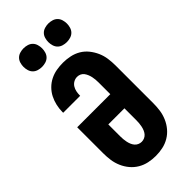

<svg xmlns="http://www.w3.org/2000/svg" viewBox="-297 -1023 1095 1095"><g transform="rotate(-45 250.0 -476.0)"><path d="M250 8Q221 8 193 2Q165 -4 140.5 -18.5Q116 -33 97.5 -55Q79 -77 67.5 -103.5Q56 -130 52 -158Q48 -186 48 -215V-425H315V-520Q315 -532 314 -543.5Q313 -555 310.5 -566.5Q308 -578 303.5 -589Q299 -600 292 -609.5Q285 -619 274 -624Q263 -629 251 -629Q236 -629 222.5 -621.5Q209 -614 201 -601Q193 -588 190 -573Q187 -558 187 -543V-540H50V-546Q50 -572 56 -598.5Q62 -625 74 -648.5Q86 -672 105 -691Q124 -710 148 -722Q172 -734 198 -738.5Q224 -743 251 -743Q279 -743 307.5 -737Q336 -731 360.5 -716.5Q385 -702 403 -679.5Q421 -657 432.5 -631Q444 -605 448 -576.5Q452 -548 452 -520V-215Q452 -186 448 -158Q444 -130 432.5 -103.5Q421 -77 402.5 -55Q384 -33 359.5 -18.5Q335 -4 307 2Q279 8 250 8ZM250 -106Q262 -106 273 -111Q284 -116 291.5 -125Q299 -134 303.5 -145Q308 -156 310.5 -168Q313 -180 314 -191.5Q315 -203 315 -215V-311H185V-215Q185 -203 186 -191.5Q187 -180 189.5 -168Q192 -156 196.5 -145Q201 -134 208.5 -125Q216 -116 227 -111Q238 -106 250 -106ZM350 -810Q335 -810 320 -814.5Q305 -819 294.5 -829.5Q284 -840 279.5 -855Q275 -870 275 -885Q275 -900 279.5 -915Q284 -930 294.5 -940.5Q305 -951 320 -955.5Q335 -960 350 -960Q365 -960 380 -955.5Q395 -951 405.5 -940.5Q416 -930 420.5 -915Q425 -900 425 -885Q425 -870 420.5 -855Q416 -840 405.5 -829.5Q395 -819 380 -814.5Q365 -810 350 -810ZM150 -810Q135 -810 120 -814.5Q105 -819 94.5 -829.5Q84 -840 79.5 -855Q75 -870 75 -885Q75 -900 79.5 -915Q84 -930 94.5 -940.5Q105 -951 120 -955.5Q135 -960 150 -960Q165 -960 180 -955.5Q195 -951 205.5 -940.5Q216 -930 220.5 -915Q225 -900 225 -885Q225 -870 220.5 -855Q216 -840 205.5 -829.5Q195 -819 180 -814.5Q165 -810 150 -810Z"/></g></svg>

Font: Iosevka Term Curly Heavy
Style: Regular
Weight: 900
Designer: Belleve Invis
Foundry: Belleve Invis
Version: Version 32.3.0